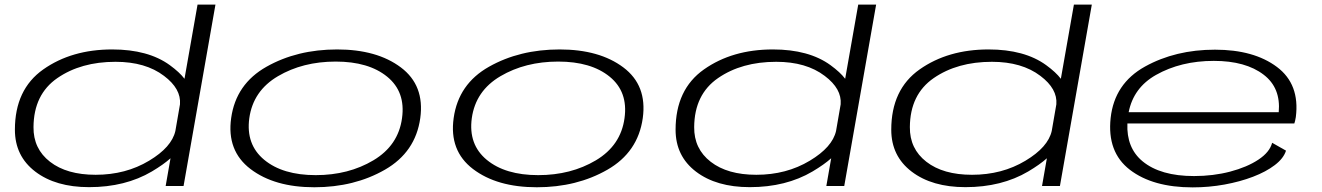

<svg xmlns="http://www.w3.org/2000/svg" viewBox="-20 -805 5722 831"><path d="M697 0 718 -120Q688 -93 637.5 -63Q522.5 5 365.5 5Q221 5 132.8 -62.2Q44.5 -129.5 44.5 -243.5Q44.5 -418 167.2 -504.5Q290 -591 465.5 -591Q621.5 -591 715 -523Q757.5 -492 778.5 -464L835 -785H912.5L774.5 0ZM739 -238 759 -353.5Q764.5 -420.5 690 -476.5Q610 -537.5 480 -537.5Q330.5 -537.5 228.2 -467Q126 -396.5 125 -255Q124 -161 196.5 -104.8Q269 -48.5 394 -48.5Q524 -48.5 625.5 -109.5Q723 -168 739 -238Z M1340.5 5.5Q1168 5.5 1064.2 -73.5Q960.5 -152.5 980.5 -294Q1001 -441.5 1133.5 -516.2Q1266 -591 1439 -591Q1611.5 -591 1715 -513.2Q1818.5 -435.5 1799 -294Q1778.5 -146.5 1646 -70.5Q1513.5 5.5 1340.5 5.5ZM1346.5 -47Q1488.5 -47 1596.2 -111.2Q1704 -175.5 1720 -293.5Q1736 -407.5 1655.8 -473Q1575.5 -538.5 1433 -538.5Q1290.5 -538.5 1183 -475.2Q1075.5 -412 1059 -293.5Q1043.5 -179.5 1123.8 -113.2Q1204 -47 1346.5 -47Z M2303.5 5.5Q2131 5.5 2027.2 -73.5Q1923.5 -152.5 1943.5 -294Q1964 -441.5 2096.5 -516.2Q2229 -591 2402 -591Q2574.5 -591 2678 -513.2Q2781.5 -435.5 2762 -294Q2741.5 -146.5 2609 -70.5Q2476.5 5.5 2303.5 5.5ZM2309.5 -47Q2451.5 -47 2559.2 -111.2Q2667 -175.5 2683 -293.5Q2699 -407.5 2618.8 -473Q2538.5 -538.5 2396 -538.5Q2253.5 -538.5 2146 -475.2Q2038.5 -412 2022 -293.5Q2006.5 -179.5 2086.8 -113.2Q2167 -47 2309.5 -47Z M3556.5 0 3577.5 -120Q3547.5 -93 3497 -63Q3382 5 3225 5Q3080.5 5 2992.2 -62.2Q2904 -129.5 2904 -243.5Q2904 -418 3026.8 -504.5Q3149.5 -591 3325 -591Q3481 -591 3574.5 -523Q3617 -492 3638 -464L3694.5 -785H3772L3634 0ZM3598.5 -238 3618.5 -353.5Q3624 -420.5 3549.5 -476.5Q3469.5 -537.5 3339.5 -537.5Q3190 -537.5 3087.8 -467Q2985.5 -396.5 2984.5 -255Q2983.5 -161 3056 -104.8Q3128.5 -48.5 3253.5 -48.5Q3383.5 -48.5 3485 -109.5Q3582.5 -168 3598.5 -238Z M4490 0 4511 -120Q4481 -93 4430.5 -63Q4315.5 5 4158.5 5Q4014 5 3925.8 -62.2Q3837.5 -129.5 3837.5 -243.5Q3837.5 -418 3960.2 -504.5Q4083 -591 4258.5 -591Q4414.5 -591 4508 -523Q4550.5 -492 4571.5 -464L4628 -785H4705.5L4567.5 0ZM4532 -238 4552 -353.5Q4557.5 -420.5 4483 -476.5Q4403 -537.5 4273 -537.5Q4123.5 -537.5 4021.2 -467Q3919 -396.5 3918 -255Q3917 -161 3989.5 -104.8Q4062 -48.5 4187 -48.5Q4317 -48.5 4418.5 -109.5Q4516 -168 4532 -238Z M5142 6Q4969.5 6 4870.2 -70.2Q4771 -146.5 4787 -294.5Q4803.5 -443.5 4935.5 -516.8Q5067.5 -590 5238.5 -590Q5407 -590 5506.8 -515.2Q5606.5 -440.5 5588.5 -298.5Q5585.5 -280 5582 -270.5H4859.5Q4855 -165 4925 -107Q5002.5 -43 5148 -43Q5231 -43 5304.2 -62.2Q5377.5 -81.5 5426.5 -114Q5475.5 -146.5 5486 -187L5546 -153Q5535.5 -119.5 5497.5 -90.5Q5459.5 -61.5 5403.2 -40Q5347 -18.5 5279.5 -6.2Q5212 6 5142 6ZM4865 -319.5H5514.5Q5524 -424.5 5449.5 -481.5Q5371.5 -541.5 5233.5 -541.5Q5091 -541.5 4983 -480.5Q4886 -425.5 4865 -319.5Z"/></svg>

Font: Anybody UltraExpanded Light
Style: Italic
Weight: 300
Width: 9
Italic angle: -10°
Designer: Tyler Finck
Foundry: Etcetera Type Company
Version: Version 1.010; ttfautohint (v1.8.3) -l 8 -r 50 -G 200 -x 14 